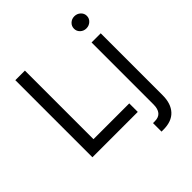

<svg xmlns="http://www.w3.org/2000/svg" viewBox="-247 -887 1245 1245"><g transform="rotate(-45 375.5 -264.5)"><path d="M78.1 -707H166V-78.1H494.1V0H78.1ZM684.6 -530.3V38.1Q684.6 114.3 645.5 156.7Q606.4 199.2 530.3 199.2H512.7V121.1H529.3Q565.4 121.1 583 99.9Q600.6 78.6 600.6 38.1V-530.3ZM583 -673.8Q583 -697.3 600.1 -713.4Q617.2 -729.5 641.6 -729.5Q666 -729.5 683.6 -713.4Q701.2 -697.3 701.2 -673.8Q701.2 -650.4 683.6 -634.3Q666 -618.2 641.6 -618.2Q617.2 -618.2 600.1 -634.3Q583 -650.4 583 -673.8Z"/></g></svg>

Font: Pretendard JP
Style: Regular
Weight: 400
Designer: Base glyphs from Inter by Rasmus Andersson; Hangeul glyphs from Noto Sans CJK(Source Han Sans) by Jang Soo-young and Kan
Foundry: Kil Hyung-jin
Version: Version 1.309